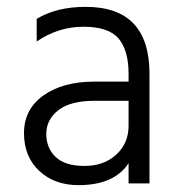

<svg xmlns="http://www.w3.org/2000/svg" viewBox="-20 -535 526 560"><path d="M209 5Q139 5 94.5 -36.5Q50 -78 50 -147Q50 -216 106.5 -256.5Q163 -297 256 -297H355V-320Q355 -388 326 -422.5Q297 -457 223.5 -457Q150 -457 87 -414V-480Q145 -515 230 -515Q416 -515 416 -320V0H355V-59Q313 5 209 5ZM355 -168V-241H256Q185 -241 150 -213.5Q115 -186 115 -144.5Q115 -103 142.5 -77Q170 -51 226.5 -51Q283 -51 319 -84Q355 -117 355 -168Z"/></svg>

Font: Hind Jalandhar Light
Style: Regular
Weight: 300
Designer: Namrata Goyal
Foundry: Indian Type Foundry
Version: Version 0.702;PS 1.0;hotconv 1.0.81;makeotf.lib2.5.63406